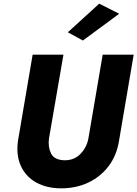

<svg xmlns="http://www.w3.org/2000/svg" viewBox="-20 -998 749 1047"><path d="M158 -700 78 -230Q67 -150 94.5 -91.5Q122 -33 179 -2Q236 29 314 29Q394 29 460.5 -2Q527 -33 571.5 -91Q616 -149 629 -230L709 -700H540L462 -243Q453 -194 418.5 -158.5Q384 -123 330 -124Q276 -126 258.5 -161Q241 -196 247 -242L326 -700ZM630 -923 521 -978 350 -822 432 -777Z"/></svg>

Font: Jost* 700 Bold Italic
Style: Bold Italic
Weight: 700
Italic angle: -10°
Version: Version 3.200; ttfautohint (v0.97) -l 8 -r 50 -G 200 -x 14 -